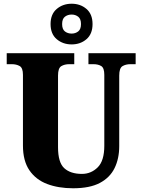

<svg xmlns="http://www.w3.org/2000/svg" viewBox="-20 -999 762 1029"><path d="M372 10Q293 10 232.5 -13Q172 -36 137.5 -86.5Q103 -137 103 -219V-598Q103 -635 85.5 -645Q68 -655 43 -655H16V-714H378V-655H351Q326 -655 308.5 -644.5Q291 -634 291 -594V-210Q291 -128 324.5 -97.5Q358 -67 419 -67Q468 -67 503.5 -102Q539 -137 539 -218V-598Q539 -635 522.5 -645Q506 -655 481 -655H454V-714H707V-655H679Q654 -655 636.5 -644.5Q619 -634 619 -594V-216Q619 -149 594 -98Q569 -47 515 -18.5Q461 10 372 10ZM364 -761Q317 -761 284 -789Q251 -817 251 -870Q251 -923 284 -951Q317 -979 364 -979Q411 -979 443.5 -951Q476 -923 476 -870Q476 -817 443.5 -789Q411 -761 364 -761ZM364 -819Q384 -819 399 -830.5Q414 -842 414 -870Q414 -898 399 -909.5Q384 -921 364 -921Q343 -921 328 -909.5Q313 -898 313 -870Q313 -842 328 -830.5Q343 -819 364 -819Z"/></svg>

Font: Noto Serif Armenian SemiCondensed Black
Style: Regular
Weight: 900
Width: 4
Designer: Monotype Design Team
Foundry: Monotype Imaging Inc.
Version: Version 2.008; ttfautohint (v1.8.4.7-5d5b)